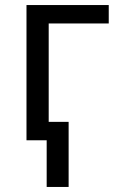

<svg xmlns="http://www.w3.org/2000/svg" viewBox="-20 -556 473 761"><path d="M411 -536V-463H173V-73H252V185H165V0H85V-536Z"/></svg>

Font: Noto Sans IKEA
Style: Regular
Weight: 400
Designer: Monotype Design Team
Foundry: Monotype Imaging Inc.
Version: Version 2.001